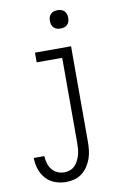

<svg xmlns="http://www.w3.org/2000/svg" viewBox="-102 -801 705 1074"><g transform="rotate(-10 250.0 -264.5)"><path d="M185 213Q153 213 122.5 202Q92 191 70.5 167Q49 143 39 112Q29 81 29 49H89Q90 69 95.5 89Q101 109 113.5 125Q126 141 145 149.5Q164 158 185 158Q201 158 217 152Q233 146 244.5 134Q256 122 263.5 107Q271 92 275.5 76Q280 60 281.5 43.5Q283 27 283 10V-475H138V-530H343V10Q343 34 340.5 58.5Q338 83 330 106Q322 129 308.5 149.5Q295 170 276 185Q257 200 233 206.5Q209 213 185 213ZM303 -638Q292 -638 282 -641Q272 -644 264.5 -651.5Q257 -659 254 -669Q251 -679 251 -690Q251 -701 254 -711Q257 -721 264.5 -728.5Q272 -736 282 -739Q292 -742 303 -742Q314 -742 324 -739Q334 -736 341.5 -728.5Q349 -721 352 -711Q355 -701 355 -690Q355 -679 352 -669Q349 -659 341.5 -651.5Q334 -644 324 -641Q314 -638 303 -638Z"/></g></svg>

Font: Iosevka Term Light
Style: Regular
Weight: 300
Monospace: yes
Designer: Belleve Invis
Foundry: Belleve Invis
Version: Version 9.0.1; ttfautohint (v1.8.3)